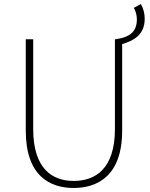

<svg xmlns="http://www.w3.org/2000/svg" viewBox="-20 -921 745 954"><path d="M645 -882C656 -863 660 -842 660 -825C660 -768 631 -737 555 -726H551V-280C551 -81 453 -22 346 -22C241 -22 145 -81 145 -280V-726H108V-272C108 -47 228 13 346 13C464 13 587 -47 587 -272V-702C642 -718 699 -747 699 -827C699 -854 693 -878 680 -901Z"/></svg>

Font: SSpoqa Han Sans Neo Thin
Style: Regular
Weight: 100
Designer: [Spoqa Han Sans Neo] Dong-huui Kim  Younghwa Kang  Yujin Lee  [Noto Sans] Ryoko NISHIZUKA  (kana & ideographs); Paul D. 
Foundry: Spoqa (http://www.spoqa-han-sans.com)
Version: Version 1.000